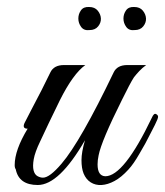

<svg xmlns="http://www.w3.org/2000/svg" viewBox="-20 -530 472 549"><path d="M22 -58Q22 -101 59 -162Q43 -162 50 -178L68 -213Q85 -245 99 -272.5Q113 -300 124 -323Q134 -344 163 -344H224Q189 -319 151 -243Q133 -206 119 -177Q105 -148 95 -126Q80 -95 76.5 -75Q73 -55 76 -43Q79 -31 87 -26.5Q95 -22 103 -22Q122 -22 156 -62Q210 -125 305 -323Q315 -344 344 -344H398Q387 -336 378.5 -327Q370 -318 363 -309Q352 -292 329 -245Q270 -127 262 -86Q259 -72 259 -60Q259 -27 281 -26Q334 -26 414 -193Q420 -207 426 -204Q432 -201 432 -196Q432 -191 423 -173L405 -138Q398 -123 379 -91Q362 -61 347 -45Q327 -23 307.5 -12.5Q288 -2 270.5 -1Q253 0 239.5 -8.5Q226 -17 219 -34Q213 -49 213 -72Q213 -95 223 -129Q149 -1 88 -1Q34 -1 25 -46Q22 -50 22 -58ZM235 -510Q251 -510 259.5 -499.5Q268 -489 268.5 -477Q269 -465 260.5 -454.5Q252 -444 236 -444Q220 -442 212 -453Q204 -464 204 -477Q204 -490 211.5 -500.5Q219 -511 235 -510ZM364 -510Q380 -510 388.5 -499.5Q397 -489 397.5 -477Q398 -465 389.5 -454.5Q381 -444 365 -444Q349 -442 341 -453Q333 -464 333 -477Q333 -490 340.5 -500.5Q348 -511 364 -510Z"/></svg>

Font: #9Slide05 Great Vibes
Style: Regular
Weight: 400
Designer: Robert E. Leuschke
Foundry: Robert E. Leuschke
Version: Version 1.001